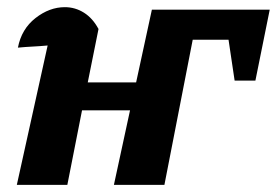

<svg xmlns="http://www.w3.org/2000/svg" viewBox="-20 -516 773 536"><path d="M27 0 113 -389Q91 -387 71 -386Q51 -385 30 -383Q40 -435 79 -465.5Q118 -496 161 -496Q190 -496 214.5 -480.5Q239 -465 255 -435L225 -286H360L404 -489H733L693 -291H635L618 -405H518L439 0H298L343 -208H209L168 0Z"/></svg>

Font: Piazzolla
Style: Bold Italic
Weight: 700
Italic angle: -11.3°
Designer: Juan Pablo del Peral
Foundry: Huerta Tipografica
Version: Version 1.330